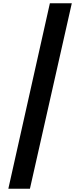

<svg xmlns="http://www.w3.org/2000/svg" viewBox="-20 -793 489 1174"><path d="M419 -773 163 361H31L285 -773Z"/></svg>

Font: Noto Sans Telugu Condensed ExtraBold
Style: Regular
Weight: 800
Width: 3
Designer: Jelle Bosma - Monotype Design Team
Foundry: Monotype Imaging Inc.
Version: Version 2.005; ttfautohint (v1.8.4.7-5d5b)